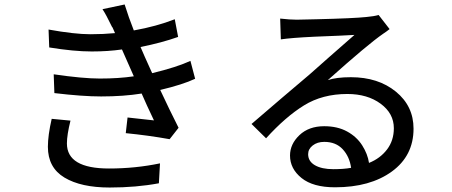

<svg xmlns="http://www.w3.org/2000/svg" viewBox="-20 -806 2020 858"><path d="M738 -184Q643 -201 542 -211L550 -281Q629 -272 668 -268Q634 -339 613 -388Q532 -375 432 -375Q349 -375 223 -390L220 -474Q350 -455 426 -455Q511 -455 578 -465L525 -585Q463 -576 390 -576Q310 -576 200 -594L197 -674Q313 -653 384 -653Q442 -653 494 -658L483 -683Q480 -686 479 -689Q454 -741 438 -765L537 -786Q555 -728 578 -670Q679 -688 761 -720L776 -641Q703 -615 608 -596Q620 -567 660 -479Q771 -506 831 -534L852 -454Q797 -428 696 -404Q737 -316 778 -235ZM470 32Q342 32 268 -12.5Q194 -57 194 -150Q194 -201 211 -275L295 -267Q279 -203 279 -165Q279 -53 467 -53Q585 -53 695 -76L690 13Q589 32 470 32Z M1477 31Q1379 31 1327.5 -10.5Q1276 -52 1276 -111Q1276 -162 1318 -202Q1360 -242 1429 -242Q1488 -242 1531 -218.5Q1574 -195 1598.5 -156.5Q1623 -118 1629 -78Q1679 -98 1709.5 -138Q1740 -178 1740 -233Q1740 -299 1681 -342.5Q1622 -386 1532 -386Q1421 -386 1338.5 -335Q1256 -284 1169 -188L1104 -252Q1248 -376 1363 -473L1450 -550Q1526 -616 1564 -650Q1550 -649 1495.5 -646.5Q1441 -644 1386 -642Q1281 -637 1235 -630L1232 -723Q1276 -718 1306 -718Q1330 -718 1396 -720Q1561 -724 1617 -730Q1651 -733 1672 -739L1721 -676Q1706 -664 1692 -655Q1625 -609 1445 -448Q1483 -461 1548 -461Q1670 -461 1749 -396.5Q1828 -332 1828 -231Q1828 -110 1731 -39.5Q1634 31 1477 31ZM1470 -50Q1516 -50 1549 -56Q1542 -106 1511.5 -139Q1481 -172 1429 -172Q1398 -172 1377.5 -156Q1357 -140 1357 -117Q1357 -85 1387.5 -67.5Q1418 -50 1470 -50Z"/></svg>

Font: LXGW 975 Gothic SC
Style: Regular
Weight: 400
Version: Version 2.01;February 25, 2021